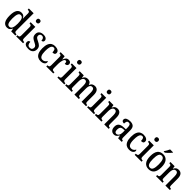

<svg xmlns="http://www.w3.org/2000/svg" viewBox="625 -2921 5086 5086"><g transform="rotate(45 3168.0 -378.0)"><path d="M217 10Q134 10 88.5 -56.5Q43 -123 43 -267Q43 -412 88.5 -479Q134 -546 219 -546Q268 -546 298 -522.5Q328 -499 346 -461H351Q349 -485 348.5 -513.5Q348 -542 348 -569V-649Q348 -693 327 -704.5Q306 -716 278 -716H271V-760H450V-115Q450 -70 468.5 -57Q487 -44 517 -44H525V0H368L354 -88H351Q331 -43 299.5 -16.5Q268 10 217 10ZM243 -51Q301 -51 324.5 -108Q348 -165 348 -267Q348 -373 325.5 -429.5Q303 -486 242 -486Q192 -486 170 -429.5Q148 -373 148 -266Q148 -158 170 -104.5Q192 -51 243 -51Z M682 -637Q657 -637 640 -651Q623 -665 623 -698Q623 -732 640 -745.5Q657 -759 682 -759Q706 -759 724 -745.5Q742 -732 742 -698Q742 -665 724 -651Q706 -637 682 -637ZM557 0V-44H568Q597 -44 616 -56.5Q635 -69 635 -113V-423Q635 -466 617.5 -479Q600 -492 571 -492H562V-536H737V-117Q737 -71 755.5 -57.5Q774 -44 803 -44H814V0Z M1016 10Q940 10 900 -17Q860 -44 860 -96Q860 -134 880 -148.5Q900 -163 924 -163Q924 -108 947 -73.5Q970 -39 1019 -39Q1064 -39 1086 -62Q1108 -85 1108 -125Q1108 -161 1086 -182Q1064 -203 1008 -231Q960 -254 929.5 -276.5Q899 -299 884.5 -328.5Q870 -358 870 -401Q870 -472 916 -509Q962 -546 1036 -546Q1106 -546 1140 -518Q1174 -490 1174 -452Q1174 -425 1157.5 -409Q1141 -393 1108 -393Q1108 -444 1086.5 -471Q1065 -498 1027 -498Q990 -498 971 -477.5Q952 -457 952 -423Q952 -384 975.5 -363.5Q999 -343 1057 -316Q1124 -285 1157.5 -249Q1191 -213 1191 -148Q1191 -74 1145 -32Q1099 10 1016 10Z M1472 10Q1412 10 1366 -17.5Q1320 -45 1294 -106Q1268 -167 1268 -265Q1268 -372 1294.5 -433.5Q1321 -495 1366.5 -521Q1412 -547 1468 -547Q1541 -547 1583.5 -519.5Q1626 -492 1626 -444Q1626 -410 1606 -394Q1586 -378 1535 -378Q1535 -426 1521.5 -460.5Q1508 -495 1469 -495Q1440 -495 1418 -474.5Q1396 -454 1384 -404.5Q1372 -355 1372 -266Q1372 -160 1400 -105.5Q1428 -51 1489 -51Q1533 -51 1563 -74.5Q1593 -98 1608 -130Q1626 -117 1626 -91Q1626 -69 1610.5 -45.5Q1595 -22 1561 -6Q1527 10 1472 10Z M1683 0V-44H1686Q1715 -44 1734.5 -56.5Q1754 -69 1754 -116V-424Q1754 -468 1735.5 -480Q1717 -492 1688 -492H1685V-536H1836L1851 -432H1855Q1873 -481 1900.5 -513.5Q1928 -546 1981 -546Q2027 -546 2048.5 -525Q2070 -504 2070 -469Q2070 -435 2048 -415.5Q2026 -396 1979 -396Q1979 -438 1970 -457Q1961 -476 1936 -476Q1915 -476 1900.5 -457Q1886 -438 1876.5 -407.5Q1867 -377 1862 -342Q1857 -307 1857 -274V-111Q1857 -67 1876 -55.5Q1895 -44 1922 -44H1946V0Z M2225 -637Q2200 -637 2183 -651Q2166 -665 2166 -698Q2166 -732 2183 -745.5Q2200 -759 2225 -759Q2249 -759 2267 -745.5Q2285 -732 2285 -698Q2285 -665 2267 -651Q2249 -637 2225 -637ZM2100 0V-44H2111Q2140 -44 2159 -56.5Q2178 -69 2178 -113V-423Q2178 -466 2160.5 -479Q2143 -492 2114 -492H2105V-536H2280V-117Q2280 -71 2298.5 -57.5Q2317 -44 2346 -44H2357V0Z M2391 0V-44H2402Q2430 -44 2447.5 -56Q2465 -68 2465 -115V-425Q2465 -469 2447 -481Q2429 -493 2401 -493H2398V-536H2552L2563 -457H2568Q2590 -506 2621.5 -526.5Q2653 -547 2701 -547Q2744 -547 2776.5 -526Q2809 -505 2825 -453H2830Q2851 -505 2885.5 -526Q2920 -547 2965 -547Q3033 -547 3070.5 -500Q3108 -453 3108 -351V-116Q3108 -69 3124.5 -56.5Q3141 -44 3170 -44H3173V0H3006V-343Q3006 -408 2988 -443.5Q2970 -479 2927 -479Q2894 -479 2874.5 -458.5Q2855 -438 2847 -404.5Q2839 -371 2839 -331V-116Q2839 -69 2855.5 -56.5Q2872 -44 2900 -44H2904V0H2737V-343Q2737 -408 2719.5 -443.5Q2702 -479 2659 -479Q2625 -479 2605 -456.5Q2585 -434 2576 -397.5Q2567 -361 2567 -318V-111Q2567 -66 2586 -55Q2605 -44 2633 -44H2636V0Z M3338 -637Q3313 -637 3296 -651Q3279 -665 3279 -698Q3279 -732 3296 -745.5Q3313 -759 3338 -759Q3362 -759 3380 -745.5Q3398 -732 3398 -698Q3398 -665 3380 -651Q3362 -637 3338 -637ZM3213 0V-44H3224Q3253 -44 3272 -56.5Q3291 -69 3291 -113V-423Q3291 -466 3273.5 -479Q3256 -492 3227 -492H3218V-536H3393V-117Q3393 -71 3411.5 -57.5Q3430 -44 3459 -44H3470V0Z M3504 0V-44H3510Q3540 -44 3559 -56Q3578 -68 3578 -115V-425Q3578 -469 3559.5 -480.5Q3541 -492 3513 -492H3508V-536H3665L3676 -457H3681Q3703 -506 3735 -526.5Q3767 -547 3814 -547Q3882 -547 3919 -500Q3956 -453 3956 -351V-116Q3956 -69 3972.5 -56.5Q3989 -44 4017 -44H4022V0H3854V-343Q3854 -407 3836.5 -443.5Q3819 -480 3774 -480Q3738 -480 3717.5 -457Q3697 -434 3688.5 -397Q3680 -360 3680 -318V-111Q3680 -66 3698 -55Q3716 -44 3744 -44H3749V0Z M4218 10Q4163 10 4124.5 -29.5Q4086 -69 4086 -151Q4086 -231 4134 -269Q4182 -307 4280 -311L4351 -314V-373Q4351 -429 4337.5 -462Q4324 -495 4279 -495Q4236 -495 4222.5 -465Q4209 -435 4209 -386Q4122 -386 4122 -449Q4122 -498 4168.5 -522.5Q4215 -547 4286 -547Q4369 -547 4411 -508Q4453 -469 4453 -374V-116Q4453 -74 4465 -59Q4477 -44 4506 -44H4509V0H4374L4359 -83H4352Q4334 -55 4316.5 -34Q4299 -13 4276 -1.5Q4253 10 4218 10ZM4252 -48Q4297 -48 4324.5 -88Q4352 -128 4352 -191V-271L4304 -268Q4240 -265 4215.5 -234Q4191 -203 4191 -145Q4191 -100 4205.5 -74Q4220 -48 4252 -48Z M4790 10Q4730 10 4684 -17.5Q4638 -45 4612 -106Q4586 -167 4586 -265Q4586 -372 4612.5 -433.5Q4639 -495 4684.5 -521Q4730 -547 4786 -547Q4859 -547 4901.5 -519.5Q4944 -492 4944 -444Q4944 -410 4924 -394Q4904 -378 4853 -378Q4853 -426 4839.5 -460.5Q4826 -495 4787 -495Q4758 -495 4736 -474.5Q4714 -454 4702 -404.5Q4690 -355 4690 -266Q4690 -160 4718 -105.5Q4746 -51 4807 -51Q4851 -51 4881 -74.5Q4911 -98 4926 -130Q4944 -117 4944 -91Q4944 -69 4928.5 -45.5Q4913 -22 4879 -6Q4845 10 4790 10Z M5120 -637Q5095 -637 5078 -651Q5061 -665 5061 -698Q5061 -732 5078 -745.5Q5095 -759 5120 -759Q5144 -759 5162 -745.5Q5180 -732 5180 -698Q5180 -665 5162 -651Q5144 -637 5120 -637ZM4995 0V-44H5006Q5035 -44 5054 -56.5Q5073 -69 5073 -113V-423Q5073 -466 5055.5 -479Q5038 -492 5009 -492H5000V-536H5175V-117Q5175 -71 5193.5 -57.5Q5212 -44 5241 -44H5252V0Z M5518 10Q5421 10 5365 -59Q5309 -128 5309 -269Q5309 -410 5362.5 -478.5Q5416 -547 5521 -547Q5618 -547 5673.5 -478.5Q5729 -410 5729 -269Q5729 -128 5675.5 -59Q5622 10 5518 10ZM5520 -44Q5578 -44 5601.5 -101Q5625 -158 5625 -269Q5625 -380 5601 -436Q5577 -492 5519 -492Q5461 -492 5437.5 -436Q5414 -380 5414 -269Q5414 -158 5438 -101Q5462 -44 5520 -44ZM5476 -619Q5497 -653 5520.5 -692.5Q5544 -732 5557 -766H5668V-756Q5657 -739 5631.5 -711Q5606 -683 5575.5 -654.5Q5545 -626 5519 -606H5476Z M5795 0V-44H5801Q5831 -44 5850 -56Q5869 -68 5869 -115V-425Q5869 -469 5850.5 -480.5Q5832 -492 5804 -492H5799V-536H5956L5967 -457H5972Q5994 -506 6026 -526.5Q6058 -547 6105 -547Q6173 -547 6210 -500Q6247 -453 6247 -351V-116Q6247 -69 6263.5 -56.5Q6280 -44 6308 -44H6313V0H6145V-343Q6145 -407 6127.5 -443.5Q6110 -480 6065 -480Q6029 -480 6008.5 -457Q5988 -434 5979.5 -397Q5971 -360 5971 -318V-111Q5971 -66 5989 -55Q6007 -44 6035 -44H6040V0Z"/></g></svg>

Font: Noto Serif Lao Condensed Medium
Style: Regular
Weight: 500
Width: 3
Designer: Monotype Design Team
Foundry: Monotype Imaging Inc.
Version: Version 2.003; ttfautohint (v1.8.4.7-5d5b)